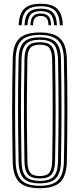

<svg xmlns="http://www.w3.org/2000/svg" viewBox="-20 -977 416 1004"><path d="M193 -957.2Q252.2 -957.2 279.1 -931.1Q306 -905 308.5 -845H293Q291 -898.2 267.8 -921.4Q244.5 -944.5 193 -944.5Q141.5 -944.5 118.2 -921.4Q95 -898.2 93 -845H77.5Q80 -905 106.8 -931.1Q133.5 -957.2 193 -957.2ZM193 -931.8Q236.5 -931.8 256.2 -911.6Q276 -891.5 277.8 -845H262.5Q261 -884.5 244.9 -901.8Q228.8 -919 193 -919Q157.2 -919 141.1 -901.8Q125 -884.5 123.8 -845H108.2Q110 -891.5 129.6 -911.6Q149.2 -931.8 193 -931.8ZM193 -906.2Q221 -906.2 233.4 -892.1Q245.8 -878 247 -845H233.5Q233.2 -871 223.4 -882.2Q213.5 -893.5 193 -893.5Q172.8 -893.5 162.9 -882.2Q153 -871 152.8 -845H139Q140 -878 152.6 -892.1Q165.2 -906.2 193 -906.2ZM188.2 7.2Q112.8 7.2 80.4 -25.1Q48 -57.5 46.5 -131.5Q45 -208.8 44.2 -275.1Q43.5 -341.5 43.5 -403.9Q43.5 -466.2 44.2 -530.8Q45 -595.2 46.5 -668.5Q48 -742.8 80.4 -775Q112.8 -807.2 188.2 -807.2Q262.8 -807.2 295.4 -774.9Q328 -742.5 329.5 -668.5Q331 -597.8 331.8 -531.5Q332.5 -465.2 332.4 -400.4Q332.2 -335.5 331.6 -269Q331 -202.5 329.5 -131.5Q327.8 -57.8 295.4 -25.2Q263 7.2 188.2 7.2ZM188.2 -5.5Q255 -5.5 283.9 -35Q312.8 -64.5 314.2 -131.8Q315.5 -202 316.2 -267.2Q317 -332.5 317 -396.6Q317 -460.8 316.4 -527.8Q315.8 -594.8 314.2 -668Q312.8 -736 283.6 -765.2Q254.5 -794.5 188.2 -794.5Q119.5 -794.5 91.4 -764.6Q63.2 -734.8 61.8 -668.2Q60.2 -591 59.5 -524.4Q58.8 -457.8 58.9 -395.1Q59 -332.5 59.6 -268.2Q60.2 -204 61.8 -131.8Q63.2 -65.2 91.5 -35.4Q119.8 -5.5 188.2 -5.5ZM188.2 -18.2Q128.5 -18.2 103.5 -44.5Q78.5 -70.8 77.2 -132Q75.8 -209.2 75 -276Q74.2 -342.8 74.2 -405.2Q74.2 -467.8 75 -531.8Q75.8 -595.8 77.2 -667.8Q78.2 -729.5 103.5 -755.6Q128.8 -781.8 188.2 -781.8Q247.5 -781.8 272.5 -755.1Q297.5 -728.5 298.8 -667.8Q300.2 -588 300.9 -521.1Q301.5 -454.2 301.5 -392.5Q301.5 -330.8 300.8 -267.6Q300 -204.5 298.8 -132.2Q297.5 -72.5 272.9 -45.4Q248.2 -18.2 188.2 -18.2ZM188.2 -31Q240.5 -31 261.4 -54.9Q282.2 -78.8 283.5 -132.8Q285 -212.8 285.6 -278.8Q286.2 -344.8 286.2 -405.5Q286.2 -466.2 285.5 -529.5Q284.8 -592.8 283.5 -667.2Q282.2 -720.2 261.8 -744.6Q241.2 -769 188.2 -769Q136 -769 114.9 -745.6Q93.8 -722.2 92.5 -667.8Q91 -594.5 90.2 -529.4Q89.5 -464.2 89.6 -401.4Q89.8 -338.5 90.4 -272.8Q91 -207 92.5 -132.2Q93.8 -77 115.4 -54Q137 -31 188.2 -31ZM188.2 -43.8Q144.5 -43.8 126.6 -64.1Q108.8 -84.5 108 -132.5Q106 -236 105.4 -321.1Q104.8 -406.2 105.5 -488.9Q106.2 -571.5 108 -667.2Q108.8 -715.5 126.5 -735.9Q144.2 -756.2 188.2 -756.2Q233 -756.2 250.1 -735Q267.2 -713.8 268 -666.8Q269.5 -584.2 270.1 -518.1Q270.8 -452 270.8 -392.2Q270.8 -332.5 270.1 -270.1Q269.5 -207.8 268 -133.2Q267.2 -86.2 250 -65Q232.8 -43.8 188.2 -43.8ZM188.2 -56.5Q225.5 -56.5 238.8 -75Q252 -93.5 252.8 -133.8Q254.2 -212.8 254.9 -276.9Q255.5 -341 255.5 -400.6Q255.5 -460.2 254.9 -524Q254.2 -587.8 252.8 -666.2Q252 -707.2 238.5 -725.4Q225 -743.5 188.2 -743.5Q152.8 -743.5 138.4 -726.5Q124 -709.5 123.2 -667Q121.5 -569 120.8 -484.9Q120 -400.8 120.8 -316.5Q121.5 -232.2 123.2 -133Q124 -91.2 138.1 -73.9Q152.2 -56.5 188.2 -56.5Z"/></svg>

Font: Big Shoulders Inline Display Thin Medium
Style: Regular
Weight: 500
Version: Version 2.002